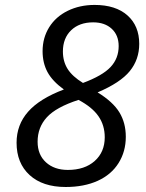

<svg xmlns="http://www.w3.org/2000/svg" viewBox="-20 -745 591 775"><path d="M361.8 -725.1Q446.8 -725.1 494.4 -682.9Q542 -640.6 542 -567.9Q542 -504.9 503.9 -458Q465.8 -411.1 374 -372.1Q436 -334 461.9 -291.5Q487.8 -249 487.8 -192.9Q487.8 -133.3 458.5 -86.7Q429.2 -40 374.3 -15.1Q319.3 9.8 245.1 9.8Q152.3 9.8 99.6 -38.3Q46.9 -86.4 46.9 -168.9Q46.9 -241.2 93.3 -293.9Q139.6 -346.7 237.8 -383.8Q191.4 -417.5 171.6 -454.3Q151.9 -491.2 151.9 -538.1Q151.9 -592.3 178.5 -635Q205.1 -677.7 253.4 -701.4Q301.8 -725.1 361.8 -725.1ZM296.9 -341.8Q206.5 -312.5 169.2 -271.7Q131.8 -231 131.8 -172.9Q131.8 -120.6 165.5 -89.8Q199.2 -59.1 253.9 -59.1Q321.8 -59.1 362.3 -95.2Q402.8 -131.3 402.8 -190.9Q402.8 -239.3 377.4 -275.9Q352.1 -312.5 296.9 -341.8ZM356 -654.8Q300.3 -654.8 267.1 -622.8Q233.9 -590.8 233.9 -537.1Q233.9 -497.1 252.9 -466.8Q272 -436.5 314.9 -410.2Q393.6 -439.5 426.3 -474.4Q459 -509.3 459 -559.1Q459 -603 430.9 -628.9Q402.8 -654.8 356 -654.8Z"/></svg>

Font: CAA NEO Sans
Style: Italic
Weight: 400
Italic angle: -12°
Version: Version 1.10